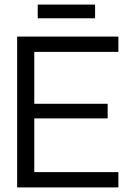

<svg xmlns="http://www.w3.org/2000/svg" viewBox="-20 -820 564 840"><path d="M55 0V-660H498V-593H130V-366H451V-302H130V-67H498V0ZM145 -740V-800H396V-740Z"/></svg>

Font: Bricolage Grotesque 96pt Light
Style: Regular
Weight: 300
Designer: Mathieu Triay
Foundry: Atelier Triay
Version: Version 1.001; ttfautohint (v1.8.4.7-5d5b);gftools[0.9.33.de